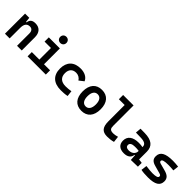

<svg xmlns="http://www.w3.org/2000/svg" viewBox="303 -2118 3495 3495"><g transform="rotate(45 2051.0 -370.5)"><path d="M388.2 0H508.8V-336.9C508.8 -458 446.3 -527.3 336.9 -527.3C255.9 -527.3 217.8 -493.2 209.5 -423.8H195.8L185.5 -517.6H77.1V0H197.8V-271.5C197.8 -367.7 234.4 -415 306.6 -415C358.4 -415 388.2 -379.9 388.2 -317.4Z M659.2 0H1128.9V-109.4H973.1V-517.6H688.5V-408.2H853V-109.4H659.2ZM908.2 -592.3C954.6 -592.3 987.8 -625.5 987.8 -671.9C987.8 -718.3 954.6 -751.5 908.2 -751.5C861.8 -751.5 828.6 -718.3 828.6 -671.9C828.6 -625.5 861.8 -592.3 908.2 -592.3Z M1521 9.8C1574.7 9.8 1632.3 6.8 1685.5 -4.9L1672.9 -115.2C1627.9 -107.4 1580.1 -102.5 1532.7 -102.5C1419.9 -102.5 1356.4 -159.2 1356.4 -264.6C1356.4 -360.8 1408.2 -415 1497.1 -415C1550.3 -415 1596.7 -388.7 1625.5 -342.8L1714.8 -412.6C1683.1 -485.8 1605.5 -527.3 1501 -527.3C1329.1 -527.3 1233.4 -428.7 1233.4 -259.8C1233.4 -85.9 1337.4 9.8 1521 9.8Z M2050.8 9.8C2197.8 9.8 2282.2 -87.9 2282.2 -258.8C2282.2 -429.7 2197.8 -527.3 2050.8 -527.3C1903.8 -527.3 1819.3 -429.7 1819.3 -258.8C1819.3 -87.9 1903.8 9.8 2050.8 9.8ZM2050.8 -102.5C1982.4 -102.5 1943.4 -159.2 1943.4 -258.8C1943.4 -358.9 1982.4 -415 2050.8 -415C2119.1 -415 2158.2 -358.9 2158.2 -258.8C2158.2 -159.2 2119.1 -102.5 2050.8 -102.5Z M2713.9 9.8C2771.5 9.8 2818.8 3.9 2873 -10.7L2859.4 -128.4C2815.4 -115.7 2783.2 -109.9 2752.9 -109.9C2670.9 -109.9 2655.8 -140.6 2655.8 -212.4V-732.4H2386.7V-623H2535.6V-207.5C2535.6 -55.7 2587.4 9.8 2713.9 9.8Z M3322.3 4.9 3500 0V-97.7L3421.9 -108.4V-309.6C3421.9 -446.3 3335 -518.6 3154.3 -521L3044.9 -522.5L3035.2 -413.6L3164.1 -410.2C3258.3 -407.7 3306.2 -380.9 3306.2 -320.3V-310.1C3276.4 -316.4 3244.1 -319.3 3203.6 -319.3C3055.7 -319.3 2971.7 -256.8 2971.7 -143.6C2971.7 -45.4 3034.7 9.8 3144 9.8C3236.8 9.8 3295.9 -29.8 3304.2 -109.4H3315.4ZM3306.2 -212.9V-200.2C3306.2 -146.5 3260.7 -90.3 3170.4 -90.3C3119.1 -90.3 3091.3 -111.8 3091.3 -151.4C3091.3 -196.3 3131.3 -219.2 3206.5 -219.2C3240.7 -219.2 3271 -219.2 3306.2 -212.9Z M3768.6 9.8C3947.8 9.8 4030.3 -41.5 4030.3 -151.9C4030.3 -229 3984.4 -271 3887.7 -295.9L3762.7 -329.6C3732.4 -337.4 3718.8 -345.7 3718.8 -367.7C3718.8 -400.9 3764.2 -415 3872.1 -415C3905.8 -415 3947.3 -413.1 4003.9 -408.2L4016.6 -517.6C3966.3 -523.9 3921.4 -527.3 3875 -527.3C3683.1 -527.3 3594.7 -476.1 3594.7 -363.8C3594.7 -290.5 3633.8 -254.4 3716.3 -231.9L3865.2 -190.4C3891.6 -183.1 3903.8 -173.3 3903.8 -151.4C3903.8 -117.2 3863.3 -102.5 3768.6 -102.5C3731 -102.5 3677.2 -107.9 3601.1 -118.2L3586.9 -4.9C3632.8 5.4 3689.9 9.8 3768.6 9.8Z"/></g></svg>

Font: Cascadia Code PL SemiBold
Style: Regular
Weight: 600
Monospace: yes
Designer: Aaron Bell
Foundry: Saja Typeworks
Version: Version 2404.023